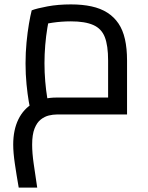

<svg xmlns="http://www.w3.org/2000/svg" viewBox="-20 -520 671 872"><path d="M65 332Q55 275 47.5 224Q40 173 40 137Q40 70 63.5 22Q87 -26 131.5 -51.5Q176 -77 237 -77Q253 -77 285 -77Q317 -77 358 -77Q399 -77 443.5 -77Q488 -77 530 -77L471 -25V-245Q471 -313 456 -351.5Q441 -390 403.5 -406.5Q366 -423 302 -423Q260 -423 219 -417Q178 -411 155 -401L207 -453Q201 -429 195 -393Q189 -357 185.5 -315.5Q182 -274 182 -233Q182 -191 185.5 -150Q189 -109 194 -79.5Q199 -50 202 -38L120 -15Q116 -28 110.5 -60Q105 -92 100.5 -137Q96 -182 96 -232Q96 -281 100.5 -327.5Q105 -374 111.5 -412Q118 -450 124 -473Q147 -482 195.5 -491Q244 -500 302 -500Q354 -500 395.5 -491Q437 -482 467.5 -462.5Q498 -443 518 -413.5Q538 -384 547.5 -342Q557 -300 557 -245V0Q515 0 466.5 0Q418 0 372 0Q326 0 289.5 0Q253 0 237 0Q221 0 202 4.5Q183 9 165.5 22.5Q148 36 137 63.5Q126 91 126 137Q126 175 133 223.5Q140 272 149 332Z"/></svg>

Font: Cairo Medium
Style: Regular
Weight: 500
Designer: Mohamed Gaber, Accademia di Belle Arti di Urbino
Foundry: Kief Type Foundry, Accademia di Belle Arti di Urbino
Version: Version 3.117